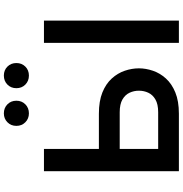

<svg xmlns="http://www.w3.org/2000/svg" viewBox="4 -952 948 996"><g transform="rotate(-90 478.0 -454.0)"><path d="M88 0V-700H203.5V-415H386Q451.5 -415 496.5 -396.8Q541.5 -378.5 569 -348Q596.5 -317.5 609 -280.8Q621.5 -244 621.5 -207.5Q621.5 -171.5 609 -134.8Q596.5 -98 569 -67.5Q541.5 -37 496.5 -18.5Q451.5 0 386 0ZM203.5 -107.5H394Q435.5 -107.5 460 -121.8Q484.5 -136 495 -158.8Q505.5 -181.5 505.5 -207.5Q505.5 -233 495 -255.8Q484.5 -278.5 460 -292.8Q435.5 -307 394 -307H203.5ZM753.5 0V-700H869V0ZM584 -778Q556 -778 537.2 -796.5Q518.5 -815 518.5 -843Q518.5 -871 537.2 -889.5Q556 -908 584 -908Q612 -908 630.5 -889.5Q649 -871 649 -843Q649 -815 630.5 -796.5Q612 -778 584 -778ZM388 -778Q360.5 -778 341.8 -796.5Q323 -815 323 -843Q323 -871 341.8 -889.5Q360.5 -908 388 -908Q416 -908 434.8 -889.5Q453.5 -871 453.5 -843Q453.5 -815 434.8 -796.5Q416 -778 388 -778Z"/></g></svg>

Font: Overpass SemiBold
Style: Regular
Weight: 600
Designer: Delve Withrington, Dave Bailey, Thomas Jockin
Foundry: Delve Fonts LLC
Version: Version 4.000